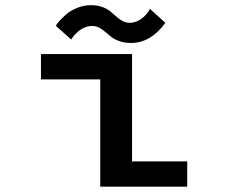

<svg xmlns="http://www.w3.org/2000/svg" viewBox="-20 -704 890 724"><path d="M473.5 -542Q450 -542 431.2 -548.5Q412.5 -555 400.2 -564.5Q388 -574 377.2 -583.5Q366.5 -593 354.2 -599.5Q342 -606 328 -606Q313.5 -606 300.2 -600.8Q287 -595.5 278 -588Q269 -580.5 262 -573Q255 -565.5 252 -560L248.5 -555L190.5 -606.5Q193 -612 202.2 -622.8Q211.5 -633.5 227.8 -648.2Q244 -663 269.8 -673.8Q295.5 -684.5 323 -684.5Q346.5 -684.5 365.2 -677.8Q384 -671 396 -661.2Q408 -651.5 418.8 -641.5Q429.5 -631.5 442 -624.8Q454.5 -618 468.5 -618Q483 -618 496 -623.5Q509 -629 517.8 -636.5Q526.5 -644 533 -651.8Q539.5 -659.5 542.5 -665L545.5 -670.5L603.5 -618Q548.5 -542 473.5 -542ZM478 -95.5H686V0H358V-404.5H134.5V-500H478Z"/></svg>

Font: League Mono Wide Medium
Style: Regular
Weight: 500
Width: 8
Designer: Tyler Finck
Foundry: The League of Moveable Type / Tyler Finck
Version: Version 2.210